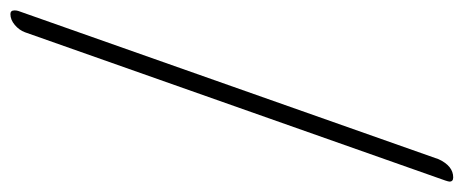

<svg xmlns="http://www.w3.org/2000/svg" viewBox="-281 -475 891 369"><g transform="rotate(90 164.5 -290.5)"><path d="M286 -688Q299 -716 321 -716Q329 -716 329 -709Q329 -707 327 -701L42 107Q38 118 28 126.5Q18 135 7 135Q0 135 0 127Q0 123 1 120Z"/></g></svg>

Font: Discipuli Britannica
Style: Regular
Weight: 400
Designer: Peter Wiegel
Foundry: Peter Wiegel
Version: Version 0.001 2009